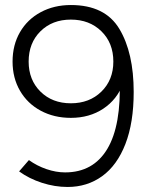

<svg xmlns="http://www.w3.org/2000/svg" viewBox="-20 -732 600 764"><path d="M512 -366Q512 -244 479 -159Q446 -74 386.5 -31Q327 12 249 12Q198 12 147 -4.5Q96 -21 56 -50L95 -95Q127 -72 165 -59Q203 -46 239 -46Q351 -46 407 -139.5Q463 -233 456 -417L470 -400Q446 -336 391 -299.5Q336 -263 262 -263Q195 -263 142 -291.5Q89 -320 59.5 -371Q30 -422 30 -487Q30 -553 59.5 -604Q89 -655 142 -683.5Q195 -712 262 -712Q398 -712 455 -617Q512 -522 512 -366ZM94 -487Q94 -414 141 -367.5Q188 -321 262 -321Q336 -321 383.5 -367.5Q431 -414 431 -487Q431 -561 383.5 -607.5Q336 -654 262 -654Q188 -654 141 -607.5Q94 -561 94 -487Z"/></svg>

Font: Oak Sans Light
Style: Regular
Weight: 400
Designer: Erik Kennedy, Walven
Foundry: Erik Kennedy, Walven
Version: Version 1.100;Glyphs 3.1.2 (3151)